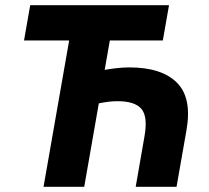

<svg xmlns="http://www.w3.org/2000/svg" viewBox="-20 -720 805 740"><path d="M432.4 -330Q414 -330 393.1 -327.2Q372.2 -324.4 348 -319L370.6 -448.4Q400.4 -454 427.4 -457.1Q454.4 -460.2 478.6 -460.2Q603.2 -460.2 662.1 -401.2Q721 -342.2 698.4 -216.4L660.4 0H503L537.2 -196.4Q550 -271 524.9 -300.5Q499.8 -330 432.4 -330ZM255.6 -616H412.4L304.6 0H147.8ZM96.4 -700H631.4L607.6 -564H72.6Z"/></svg>

Font: Fixel Italic Variable Display Thin
Style: Italic
Weight: 100
Italic angle: -10°
Designer: AlfaBravo + MacPaw
Foundry: Kyrylo Tkachov, Marchela Mozhyna, Serhii Makarenko, Maria Weinstein, Zakhar Kryvoshyya
Version: Version 1.210;Glyphs 3.2 (3217)